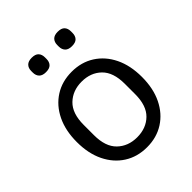

<svg xmlns="http://www.w3.org/2000/svg" viewBox="-205 -840 971 971"><g transform="rotate(-45 280.0 -354.5)"><path d="M280 12Q211 12 158.5 -21.5Q106 -55 76.5 -115.5Q47 -176 47 -258Q47 -340 76.5 -400.5Q106 -461 158.5 -494.5Q211 -528 280 -528Q349 -528 401.5 -494.5Q454 -461 483.5 -400.5Q513 -340 513 -258Q513 -176 483.5 -115.5Q454 -55 401.5 -21.5Q349 12 280 12ZM280 -59Q345 -59 386 -99Q427 -139 427 -221V-295Q427 -377 386 -417Q345 -457 280 -457Q216 -457 174.5 -417Q133 -377 133 -295V-221Q133 -139 174.5 -99Q216 -59 280 -59ZM187 -618Q162 -618 150 -630.5Q138 -643 138 -664V-675Q138 -696 150 -708.5Q162 -721 187 -721Q213 -721 224.5 -708.5Q236 -696 236 -675V-664Q236 -643 224.5 -630.5Q213 -618 187 -618ZM373 -618Q348 -618 336 -630.5Q324 -643 324 -664V-675Q324 -696 336 -708.5Q348 -721 373 -721Q399 -721 410.5 -708.5Q422 -696 422 -675V-664Q422 -643 410.5 -630.5Q399 -618 373 -618Z"/></g></svg>

Font: IBM Plex Sans
Style: Regular
Weight: 400
Designer: Mike Abbink, Paul van der Laan, Pieter van Rosmalen
Foundry: Bold Monday
Version: Version 3.201